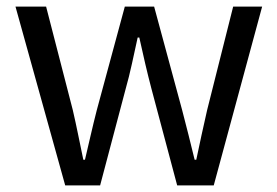

<svg xmlns="http://www.w3.org/2000/svg" viewBox="-20 -563 842 583"><path d="M178 0 27 -543H120L201 -229Q210 -190 217.5 -153Q225 -116 233 -78H238Q247 -116 255.5 -153Q264 -190 274 -229L359 -543H448L533 -229Q543 -190 552.5 -153Q562 -116 571 -78H576Q584 -116 592 -153Q600 -190 609 -229L688 -543H776L629 0H518L440 -293Q430 -331 421 -369.5Q412 -408 403 -449H398Q389 -408 380.5 -369Q372 -330 361 -291L284 0Z"/></svg>

Font: Noto Sans TC Thin
Style: Regular
Weight: 400
Version: Version 2.004-H2;hotconv 1.0.118;makeotfexe 2.5.65603